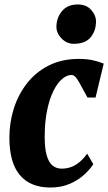

<svg xmlns="http://www.w3.org/2000/svg" viewBox="-20 -829 484 859"><path d="M205.5 10Q116 10 69 -45.5Q22 -101 22 -213.5Q22 -280.5 41.8 -343.2Q61.5 -406 100.8 -456.2Q140 -506.5 198.2 -536Q256.5 -565.5 333.5 -565.5Q366.5 -565.5 393.8 -559.8Q421 -554 444 -544.5L407.5 -392.5H371.5Q348 -436.5 335.5 -458.2Q323 -480 315.5 -486.8Q308 -493.5 299.5 -493.5Q279 -493.5 257.8 -475.5Q236.5 -457.5 219 -422.2Q201.5 -387 190.8 -335.2Q180 -283.5 180 -217Q180 -165 189 -133.8Q198 -102.5 215 -88.5Q232 -74.5 255.5 -74.5Q278 -74.5 297.5 -81.5Q317 -88.5 335 -103.2Q353 -118 370 -141.5L397.5 -94.5Q384 -73 357.8 -48.5Q331.5 -24 293.2 -7Q255 10 205.5 10ZM310 -633Q278 -633 254.2 -658.2Q230.5 -683.5 232.5 -714Q234.5 -753.5 259 -781.2Q283.5 -809 328 -809Q366.5 -809 388.2 -784.5Q410 -760 409.5 -731Q409 -690.5 385.2 -661.8Q361.5 -633 310 -633Z"/></svg>

Font: Merriweather 24pt SemiCondensed Black
Style: Italic
Weight: 900
Width: 4
Italic angle: -7.8°
Designer: Eben Sorkin
Foundry: Eben Sorkin
Version: Version 2.101